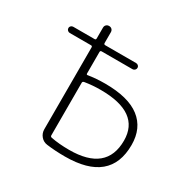

<svg xmlns="http://www.w3.org/2000/svg" viewBox="-165 -885 1040 1051"><g transform="rotate(30 355.5 -360.0)"><path d="M256 -386V-53Q256 -45 265 -43Q316 -33 380 -33Q615 -33 615 -227Q615 -404 366 -404Q314 -404 266 -396Q256 -394 256 -386ZM63 -589Q55 -589 49 -595Q43 -601 43 -609Q43 -617 49 -622.5Q55 -628 63 -628H198Q206 -628 206 -637V-705Q206 -716 213 -723Q220 -730 231 -730Q242 -730 249 -723Q256 -716 256 -705V-637Q256 -628 265 -628H460Q468 -628 474 -622.5Q480 -617 480 -609Q480 -601 474 -595Q468 -589 460 -589H265Q256 -589 256 -580V-445Q256 -436 264 -438Q315 -446 370 -446Q517 -446 590 -389.5Q663 -333 663 -227Q663 10 378 10Q315 10 263 3Q238 0 222 -19Q206 -38 206 -63V-580Q206 -589 198 -589Z"/></g></svg>

Font: Rounded Mplus 1c Light
Style: Regular
Weight: 300
Version: Version 1.059.20150529